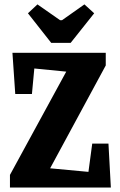

<svg xmlns="http://www.w3.org/2000/svg" viewBox="-20 -846 539 866"><path d="M210.9 -652.8 106 -786.1 148.9 -826.2 251 -754.9H259.8L360.8 -826.2L404.8 -786.1L298.8 -652.8ZM24.9 0V-57.1L278.8 -522.9L134.8 -537.1L124 -421.9H48.8L36.1 -607.9H457V-550.8L206.1 -86.9L378.9 -70.8L396 -198.2H469.2L480 0Z"/></svg>

Font: Grenze
Style: Bold
Weight: 700
Designer: Renata Polastri
Foundry: Omnibus-Type
Version: Version 1.002;PS 001.002;hotconv 1.0.88;makeotf.lib2.5.64775